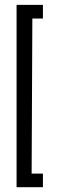

<svg xmlns="http://www.w3.org/2000/svg" viewBox="-20 -742 237 797"><path d="M48.8 35.2V-721.7H158.2V-665H114.3L111.3 -21.5H158.2V35.2Z"/></svg>

Font: Post No Bills Jaffna Medium
Style: Regular
Weight: 500
Designer: Kosala Senevirathne, Siva Puranthara, Lasantha Premarathna, Tharique Azeez
Foundry: Mooniak
Version: Version 1.220 ; ttfautohint (v1.6)